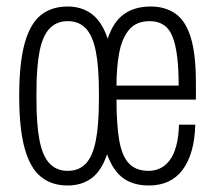

<svg xmlns="http://www.w3.org/2000/svg" viewBox="-20 -558 661 590"><path d="M188 12Q139 12 106 -14.5Q73 -41 56 -101.5Q39 -162 39 -263Q39 -365 56 -425.5Q73 -486 106 -512Q139 -538 188 -538Q231 -538 262 -515Q293 -492 311 -439Q328 -491 361 -514.5Q394 -538 443 -538Q487 -538 518.5 -516.5Q550 -495 566 -443.5Q582 -392 582 -302V-252H338Q338 -178 346 -129Q354 -80 375.5 -56.5Q397 -33 437 -33Q456 -33 472.5 -41Q489 -49 501.5 -65.5Q514 -82 521.5 -109.5Q529 -137 530 -175H580Q579 -130 569 -95Q559 -60 541 -36Q523 -12 497 0Q471 12 438 12Q389 12 358 -11Q327 -34 309 -84Q292 -33 261.5 -10.5Q231 12 188 12ZM188 -33Q223 -33 244 -55.5Q265 -78 274.5 -126.5Q284 -175 284 -254V-272Q284 -352 274.5 -400Q265 -448 244 -470.5Q223 -493 188 -493Q154 -493 132.5 -470.5Q111 -448 101.5 -400Q92 -352 92 -272V-254Q92 -175 101.5 -126.5Q111 -78 132.5 -55.5Q154 -33 188 -33ZM338 -295H529Q529 -346 524.5 -383Q520 -420 510.5 -444.5Q501 -469 483.5 -481Q466 -493 440 -493Q399 -493 377 -467Q355 -441 346.5 -396.5Q338 -352 338 -295Z"/></svg>

Font: Archivo ExtraCondensed ExtraLight
Style: Regular
Weight: 250
Width: 2
Designer: Hector Gatti
Foundry: Omnibus-Type
Version: Version 2.001